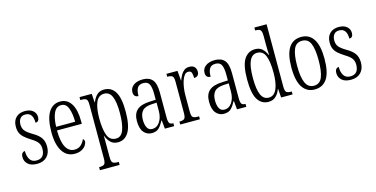

<svg xmlns="http://www.w3.org/2000/svg" viewBox="-91 -1240 3838 1959"><g transform="rotate(-15 1827.5 -261.0)"><path d="M163 10Q99 10 66.5 -20Q34 -50 34 -94Q34 -123 46 -136Q58 -149 74 -149Q74 -93 96 -59Q118 -25 165 -25Q253 -25 253 -127Q253 -162 235.5 -188.5Q218 -215 167 -246Q124 -273 98 -296.5Q72 -320 60.5 -347Q49 -374 49 -412Q49 -474 84 -508.5Q119 -543 178 -543Q234 -543 264 -516.5Q294 -490 294 -451Q294 -400 254 -400Q254 -508 174 -508Q136 -508 118 -483.5Q100 -459 100 -422Q100 -380 122 -354Q144 -328 195 -298Q255 -264 280 -227Q305 -190 305 -135Q305 -68 267.5 -29Q230 10 163 10Z M559 10Q477 10 431 -61.5Q385 -133 385 -263Q385 -404 428.5 -474Q472 -544 551 -544Q626 -544 666.5 -479.5Q707 -415 707 -298V-267H445Q446 -146 478.5 -88.5Q511 -31 569 -31Q611 -31 637.5 -56Q664 -81 677 -113Q683 -110 687.5 -103Q692 -96 692 -85Q692 -66 677.5 -44Q663 -22 633.5 -6Q604 10 559 10ZM647 -305Q646 -394 624.5 -450Q603 -506 552 -506Q501 -506 475 -452.5Q449 -399 446 -305Z M763 238V206H768Q802 206 817.5 194Q833 182 833 133V-433Q833 -481 819 -493Q805 -505 767 -505H755V-536H884L890 -445H893Q910 -489 939 -517.5Q968 -546 1016 -546Q1092 -546 1132 -481.5Q1172 -417 1172 -274Q1172 -127 1131.5 -58Q1091 11 1017 11Q969 11 940 -17Q911 -45 894 -91H892Q893 -70 893 -40.5Q893 -11 893 24V135Q893 183 908.5 194.5Q924 206 957 206H971V238ZM1007 -31Q1063 -31 1087 -96.5Q1111 -162 1111 -276Q1111 -391 1086 -448Q1061 -505 1006 -505Q946 -505 919.5 -444Q893 -383 893 -274Q893 -162 917 -96.5Q941 -31 1007 -31Z M1373 10Q1323 10 1290 -29Q1257 -68 1257 -148Q1257 -227 1301 -265Q1345 -303 1435 -306L1499 -309V-372Q1499 -439 1482.5 -472.5Q1466 -506 1420 -506Q1375 -506 1357 -476.5Q1339 -447 1339 -391Q1289 -391 1289 -445Q1289 -489 1325.5 -516.5Q1362 -544 1424 -544Q1491 -544 1525 -504.5Q1559 -465 1559 -369V-108Q1559 -60 1570 -45.5Q1581 -31 1608 -31H1611V0H1513L1504 -89H1500Q1478 -46 1451.5 -18Q1425 10 1373 10ZM1389 -30Q1439 -30 1469.5 -76Q1500 -122 1500 -191V-278L1446 -275Q1376 -271 1347.5 -238Q1319 -205 1319 -145Q1319 -93 1336 -61.5Q1353 -30 1389 -30Z M1675 0V-31H1677Q1712 -31 1727 -43Q1742 -55 1742 -105V-433Q1742 -481 1727 -493Q1712 -505 1676 -505H1673V-536H1790L1799 -431H1801Q1811 -460 1825.5 -486Q1840 -512 1861.5 -528.5Q1883 -545 1916 -545Q1953 -545 1970.5 -525.5Q1988 -506 1988 -476Q1988 -452 1975.5 -437Q1963 -422 1935 -422Q1935 -457 1927.5 -478Q1920 -499 1892 -499Q1869 -499 1852.5 -478.5Q1836 -458 1825 -424.5Q1814 -391 1808.5 -352Q1803 -313 1803 -275V-103Q1803 -54 1817.5 -42.5Q1832 -31 1867 -31H1883V0Z M2135 10Q2085 10 2052 -29Q2019 -68 2019 -148Q2019 -227 2063 -265Q2107 -303 2197 -306L2261 -309V-372Q2261 -439 2244.5 -472.5Q2228 -506 2182 -506Q2137 -506 2119 -476.5Q2101 -447 2101 -391Q2051 -391 2051 -445Q2051 -489 2087.5 -516.5Q2124 -544 2186 -544Q2253 -544 2287 -504.5Q2321 -465 2321 -369V-108Q2321 -60 2332 -45.5Q2343 -31 2370 -31H2373V0H2275L2266 -89H2262Q2240 -46 2213.5 -18Q2187 10 2135 10ZM2151 -30Q2201 -30 2231.5 -76Q2262 -122 2262 -191V-278L2208 -275Q2138 -271 2109.5 -238Q2081 -205 2081 -145Q2081 -93 2098 -61.5Q2115 -30 2151 -30Z M2607 10Q2534 10 2493.5 -54Q2453 -118 2453 -267Q2453 -417 2495 -481Q2537 -545 2611 -545Q2657 -545 2685.5 -519Q2714 -493 2731 -452H2735Q2733 -475 2732 -501Q2731 -527 2731 -554V-653Q2731 -687 2724.5 -703Q2718 -719 2704 -724Q2690 -729 2668 -729H2662V-760H2791V-100Q2791 -55 2805.5 -43Q2820 -31 2854 -31H2862V0H2741L2734 -93H2732Q2714 -46 2684 -18Q2654 10 2607 10ZM2620 -31Q2677 -31 2704.5 -93.5Q2732 -156 2732 -266Q2732 -381 2707.5 -442.5Q2683 -504 2621 -504Q2568 -504 2541 -446.5Q2514 -389 2514 -266Q2514 -144 2540 -87.5Q2566 -31 2620 -31Z M3095 10Q3013 10 2967 -58Q2921 -126 2921 -268Q2921 -544 3098 -544Q3182 -544 3226.5 -475.5Q3271 -407 3271 -268Q3271 -125 3226 -57.5Q3181 10 3095 10ZM3097 -29Q3159 -29 3184 -90Q3209 -151 3209 -268Q3209 -386 3184 -445Q3159 -504 3096 -504Q3033 -504 3007.5 -445Q2982 -386 2982 -268Q2982 -150 3009 -89.5Q3036 -29 3097 -29Z M3478 10Q3414 10 3381.5 -20Q3349 -50 3349 -94Q3349 -123 3361 -136Q3373 -149 3389 -149Q3389 -93 3411 -59Q3433 -25 3480 -25Q3568 -25 3568 -127Q3568 -162 3550.5 -188.5Q3533 -215 3482 -246Q3439 -273 3413 -296.5Q3387 -320 3375.5 -347Q3364 -374 3364 -412Q3364 -474 3399 -508.5Q3434 -543 3493 -543Q3549 -543 3579 -516.5Q3609 -490 3609 -451Q3609 -400 3569 -400Q3569 -508 3489 -508Q3451 -508 3433 -483.5Q3415 -459 3415 -422Q3415 -380 3437 -354Q3459 -328 3510 -298Q3570 -264 3595 -227Q3620 -190 3620 -135Q3620 -68 3582.5 -29Q3545 10 3478 10Z"/></g></svg>

Font: Noto Serif Sinhala ExtraCondensed Light
Style: Regular
Weight: 300
Width: 2
Designer: Jelle Bosma - Monotype Design Team
Foundry: Monotype Imaging Inc.
Version: Version 2.007; ttfautohint (v1.8.4.7-5d5b)